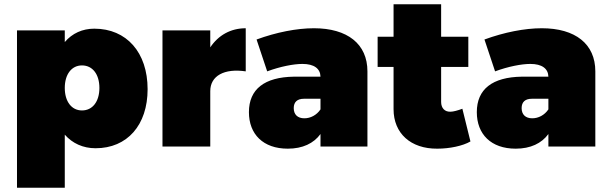

<svg xmlns="http://www.w3.org/2000/svg" viewBox="-20 -690 2863 904"><path d="M424 -555C368 -555 320 -533 285 -492V-547H60V194H285V-56C321 -15 371 8 430 8C579 8 675 -101 675 -270C675 -443 576 -555 424 -555ZM366 -170C317 -170 285 -212 285 -276C285 -340 317 -382 366 -382C416 -382 448 -340 448 -276C448 -212 416 -170 366 -170Z M970 -467V-547H745V0H970V-261C970 -333 1036 -369 1137 -354V-557C1066 -557 1008 -524 970 -467Z M1458 -557C1377 -557 1281 -538 1188 -504L1238 -354C1300 -377 1363 -389 1404 -389C1459 -389 1488 -367 1489 -329H1364C1225 -327 1152 -270 1152 -162C1152 -58 1219 10 1335 10C1405 10 1457 -15 1489 -59V0H1710V-354C1710 -483 1616 -557 1458 -557ZM1413 -133C1381 -133 1363 -151 1363 -181C1363 -210 1380 -225 1411 -225H1489V-175C1471 -148 1442 -133 1413 -133Z M2157 -178C2136 -170 2114 -164 2101 -164C2074 -163 2057 -181 2057 -210V-375H2185V-517H2057V-670H1833V-517H1758V-375H1833V-176C1833 -62 1914 11 2039 10C2097 10 2159 -3 2195 -24Z M2531 -557C2450 -557 2354 -538 2261 -504L2311 -354C2373 -377 2436 -389 2477 -389C2532 -389 2561 -367 2562 -329H2437C2298 -327 2225 -270 2225 -162C2225 -58 2292 10 2408 10C2478 10 2530 -15 2562 -59V0H2783V-354C2783 -483 2689 -557 2531 -557ZM2486 -133C2454 -133 2436 -151 2436 -181C2436 -210 2453 -225 2484 -225H2562V-175C2544 -148 2515 -133 2486 -133Z"/></svg>

Font: Montserrat arm Black
Style: Regular
Weight: 900
Designer: Julieta Ulanovsky
Foundry: Julieta Ulanovsky
Version: Version 6.000;PS 006.000;hotconv 1.0.88;makeotf.lib2.5.64775